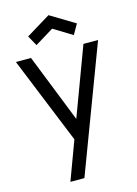

<svg xmlns="http://www.w3.org/2000/svg" viewBox="-150 -872 860 1201"><g transform="rotate(-15 280.0 -271.5)"><path d="M288.5 -705.2 409.4 -631.2 446.9 -696.9 288.5 -792.7 131.2 -696.9 167.7 -631.2ZM453.1 -562.5 288.5 -120.8 113.5 -562.5H15.6L243.8 -1V0L151 250H241.7L547.9 -562.5Z"/></g></svg>

Font: Manrope3 Medium
Style: Regular
Weight: 500
Width: 4
Designer: Mikhail Sharanda
Foundry: Mikhail Sharanda
Version: Version 3.000;PS 003.000;hotconv 1.0.88;makeotf.lib2.5.64775